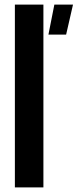

<svg xmlns="http://www.w3.org/2000/svg" viewBox="-20 -820 339 840"><path d="M45.1 0V-800H169.9V0ZM191.9 -668.6 217.8 -799.9H299.4L269.3 -668.6Z"/></svg>

Font: Big Shoulders Display SC Thin
Style: Regular
Weight: 100
Designer: Patric King
Foundry: XO Type Co
Version: Version 2.002